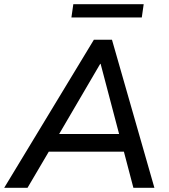

<svg xmlns="http://www.w3.org/2000/svg" viewBox="-48 -894 804 914"><path d="M-28 0 399 -705H485L687 0H587L536 -194L571 -172H151L196 -192L83 0ZM429 -590 223 -238 200 -256H549L524 -237L431 -590ZM292 -811 301 -874H636L627 -811Z"/></svg>

Font: Nunito Sans 12pt ExtraLight 12pt SemiBold
Style: Italic
Weight: 600
Italic angle: -9°
Version: Version 3.101;gftools[0.9.27]